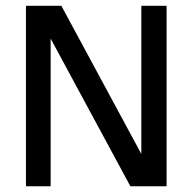

<svg xmlns="http://www.w3.org/2000/svg" viewBox="-20 -648 668 668"><path d="M433.6 0 156.2 -513.7V0H70.3V-627.9H193.4L471.7 -112.3V-627.9H559.6V0Z"/></svg>

Font: Padauk GrcRegTest
Style: Regular
Weight: 500
Designer: Debbi Hosken
Foundry: SIL
Version: Version 2.0